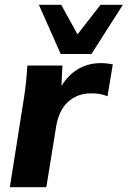

<svg xmlns="http://www.w3.org/2000/svg" viewBox="-20 -780 532 800"><path d="M21 0 80 -373Q85 -405 88.5 -439.5Q92 -474 94 -507H240L236 -422Q266 -470 307.5 -493.5Q349 -517 400 -517Q414 -517 426.5 -515.5Q439 -514 450 -512L428 -379Q410 -386 395.5 -388.5Q381 -391 359 -391Q303 -391 264 -356Q225 -321 214 -253L173 0ZM233 -555 142 -760H235L303 -637L399 -760H492L361 -555Z"/></svg>

Font: Mulish ExtraBold
Style: Italic
Weight: 800
Italic angle: -9°
Designer: Vernon Adams
Foundry: Vernon Adams
Version: Version 3.603; ttfautohint (v1.8.3)